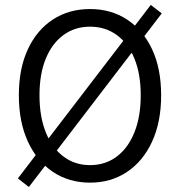

<svg xmlns="http://www.w3.org/2000/svg" viewBox="-20 -726 722 776"><path d="M96.7 29.8 52.2 -4.9 589.4 -706.1 633.8 -671.9ZM343.8 12.2Q259.3 12.2 194.3 -31Q129.4 -74.2 92.8 -153.6Q56.2 -232.9 56.2 -340.8Q56.2 -449.2 92.8 -527.3Q129.4 -605.5 194.3 -647.5Q259.3 -689.5 343.8 -689.5Q428.2 -689.5 493.2 -647.2Q558.1 -605 594.7 -526.9Q631.3 -448.7 631.3 -340.8Q631.3 -232.9 594.7 -153.6Q558.1 -74.2 493.2 -31Q428.2 12.2 343.8 12.2ZM343.8 -58.6Q405.8 -58.6 451.9 -93.3Q498 -127.9 523.4 -191.4Q548.8 -254.9 548.8 -340.8Q548.8 -426.8 523.4 -488.8Q498 -550.8 451.9 -584.5Q405.8 -618.2 343.8 -618.2Q282.7 -618.2 236.6 -584.5Q190.4 -550.8 165 -488.8Q139.6 -426.8 139.6 -340.8Q139.6 -254.9 165 -191.4Q190.4 -127.9 236.6 -93.3Q282.7 -58.6 343.8 -58.6Z"/></svg>

Font: Akatab
Style: Regular
Weight: 400
Designer: SIL Global
Foundry: SIL Global
Version: Version 4.100